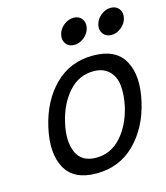

<svg xmlns="http://www.w3.org/2000/svg" viewBox="-114 -832 817 943"><g transform="rotate(-15 294.5 -360.0)"><path d="M465.5 -633Q451 -652 457 -679Q463 -706 486.5 -725Q510 -744 537 -744Q564 -744 578.5 -725Q593 -706 587 -679Q581 -652 557.5 -633Q534 -614 507 -614Q480 -614 465.5 -633ZM276.5 -633Q262 -652 268 -679Q274 -706 297.5 -725Q321 -744 348 -744Q375 -744 389.5 -725Q404 -706 398 -679Q392 -652 368.5 -633Q345 -614 318 -614Q291 -614 276.5 -633ZM564 -258Q535 -132 456 -54Q377 24 261 24Q145 24 103 -53.5Q61 -131 90 -258Q119 -385 197.5 -462.5Q276 -540 392 -540Q508 -540 550.5 -462.5Q593 -385 564 -258ZM279 -51Q354 -51 406 -109Q458 -167 479 -258Q491 -316 486.5 -362Q482 -408 453 -436.5Q424 -465 374 -465Q300 -465 248 -407Q196 -349 175 -258Q154 -167 179.5 -109Q205 -51 279 -51Z"/></g></svg>

Font: Miedinger
Style: Italic
Weight: 400
Italic angle: -13°
Version: Version 001.000